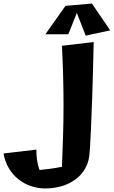

<svg xmlns="http://www.w3.org/2000/svg" viewBox="-303 -756 641 1082"><path d="M46 -498C52 -386 55 -273 55 -160C55 -46 51 69 46 184C2 193 -40 198 -80 202C-95 162 -98 126 -98 87L-283 109C-262 234 -158 306 -49 306C85 306 197 233 202 102C202 102 214 -22 225 -519ZM215 -736 66 -723 -47 -563H82L130 -683L180 -555L318 -585Z"/></svg>

Font: Galindo
Style: Regular
Weight: 400
Designer: Astigmatic (AOETI)
Foundry: Astigmatic (AOETI)
Version: Version 1.000